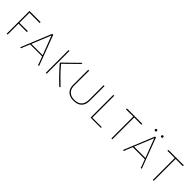

<svg xmlns="http://www.w3.org/2000/svg" viewBox="278 -1809 3017 3017"><g transform="rotate(45 1786.5 -300.5)"><path d="M122.1 -243.2V0H102.1V-505.9H349.1L351.1 -501L348.1 -484.9L122.1 -485.8V-263.2H225.1L307.1 -264.2L310.1 -258.8L307.1 -243.2Z M437.5 -36.1 425.8 0H402.8L609.9 -505.9H630.9L765.6 -148.9L820.8 0H797.9L787.6 -36.1L747.6 -142.1H481.4ZM617.7 -475.1 489.7 -161.1H740.7L620.6 -475.1Z M1274.4 3.9Q1201.7 -64 1140.1 -128.4Q1072.3 -199.2 1014.2 -268.1V-271L1216.3 -467.8L1251.5 -505.9H1280.3L1040.5 -270Q1106 -192.4 1163.1 -133.8Q1225.1 -70.3 1294.4 -4.9L1293.5 -1Q1292 1 1286.6 2.4Q1280.8 4.4 1278.3 5.9ZM991.2 0H971.2V-505.9H991.2Z M1588.9 2.9Q1499.5 2.9 1452.6 -44.4Q1405.8 -92.3 1407.7 -181.2L1408.7 -254.9V-505.9H1429.7L1427.7 -182.1Q1426.8 -100.6 1468.3 -58.6Q1510.3 -16.1 1588.9 -16.1Q1667.5 -16.1 1709.5 -58.6Q1751 -100.6 1751 -182.1V-505.9H1771V-181.2Q1772.9 -93.3 1724.6 -44.9Q1676.8 2.9 1588.9 2.9Z M2196.3 -16.1 2193.4 0H1966.3V-505.9H1986.3V-19H2194.3Z M2355 -485.8 2269 -484.9 2266.1 -488.8 2269 -505.9H2608.9L2611.3 -501L2607.9 -484.9L2524.9 -485.8H2449.2V0H2429.2V-485.8Z M2720.7 -36.1 2763.7 -141.1H3030.8L3070.8 -36.1L3081.1 0H3104L3047.9 -147.9L2914.1 -505.9H2893.1L2686 0H2709ZM2900.9 -475.1H2903.8L3023.9 -161.1H2772ZM2833 -566.9Q2813 -566.9 2813 -586.9Q2813 -606.9 2833 -606.9Q2853 -606.9 2853 -586.9Q2853 -566.9 2833 -566.9ZM2972.7 -566.9Q2952.6 -566.9 2952.6 -586.9Q2952.6 -606.9 2972.7 -606.9Q2992.7 -606.9 2992.7 -586.9Q2992.7 -566.9 2972.7 -566.9Z M3276.4 -485.8 3190.4 -484.9 3187.5 -488.8 3190.4 -505.9H3530.3L3532.7 -501L3529.3 -484.9L3446.3 -485.8H3370.6V0H3350.6V-485.8Z"/></g></svg>

Font: Datalegreya
Style: Dot
Weight: 700
Designer: Figs Lab
Foundry: Figs Lab
Version: Version 1.002;PS 001.002;hotconv 1.0.70;makeotf.lib2.5.58329